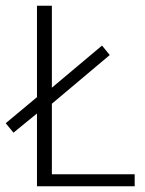

<svg xmlns="http://www.w3.org/2000/svg" viewBox="-49 -650 505 670"><path d="M307 -491 334 -458 132 -288V-42H421V0H80V-254L-2 -187L-29 -220L80 -311V-630H132V-344Z"/></svg>

Font: Ek Mukta ExtraLight
Style: Regular
Weight: 275
Designer: Girish Dalvi and Yashodeep Gholap
Foundry: Ek Type
Version: Version 2.538;PS 1.002;hotconv 16.6.51;makeotf.lib2.5.65220;